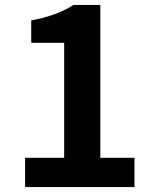

<svg xmlns="http://www.w3.org/2000/svg" viewBox="-20 -761 629 781"><path d="M82 0H527V-119H388V-741H279C232 -711 181 -692 107 -678V-587H241V-119H82Z"/></svg>

Font: Source Han Sans CN
Style: Bold
Weight: 700
Designer: Ryoko NISHIZUKA 西塚涼子 (kana, bopomofo & ideographs); Paul D. Hunt (Latin, Greek & Cyrillic); Sandoll Communications 산돌커뮤니
Foundry: Adobe
Version: Version 2.001;hotconv 1.0.107;makeotfexe 2.5.65593